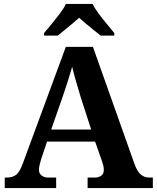

<svg xmlns="http://www.w3.org/2000/svg" viewBox="-20 -951 793 971"><path d="M4 0V-53H16Q43 -53 61.5 -67Q80 -81 96 -126L313 -714H450L659 -125Q674 -83 692.5 -68Q711 -53 735 -53H753V0H423V-53H462Q477 -53 491 -62Q505 -71 505 -92Q505 -104 502 -115.5Q499 -127 496 -135L461 -235H218L189 -149Q185 -137 181 -120.5Q177 -104 177 -92Q177 -73 191 -63Q205 -53 222 -53H264V0ZM239 -296H441L388 -460Q378 -494 365.5 -536Q353 -578 345 -613Q336 -581 323 -540.5Q310 -500 298 -465ZM203 -784Q219 -803 240.5 -829Q262 -855 282.5 -882Q303 -909 313 -931H448Q459 -909 479 -882Q499 -855 521 -829Q543 -803 558 -784V-771H489Q475 -782 455 -798Q435 -814 415 -831Q395 -848 380 -861Q358 -841 325.5 -814.5Q293 -788 272 -771H203Z"/></svg>

Font: Noto Serif Tamil
Style: Bold Italic
Weight: 700
Italic angle: -12°
Designer: Indian Type Foundry, Tom Grace, and the Monotype Design Team
Foundry: Monotype Imaging Inc.
Version: Version 2.003; ttfautohint (v1.8.4.7-5d5b)